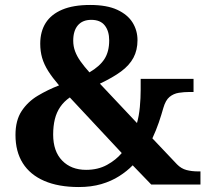

<svg xmlns="http://www.w3.org/2000/svg" viewBox="-20 -744 841 774"><path d="M297.8 10Q215.5 10 158.4 -14.8Q101.3 -39.5 71.9 -86.2Q42.4 -132.9 42.4 -200Q42.4 -258.7 67.3 -296.5Q92.2 -334.2 132.3 -358.1Q172.4 -382.1 218 -399.8Q191.3 -430.9 174.4 -457.6Q157.5 -484.4 149.8 -510.9Q142.2 -537.5 142.2 -567.7Q142.2 -616.9 164.3 -651.7Q186.4 -686.4 231 -705.2Q275.6 -724 343.4 -724Q410.9 -724 452.8 -704.5Q494.7 -685 514.5 -653Q534.3 -621 534.3 -582Q534.3 -541.9 517.9 -511.2Q501.5 -480.5 467.9 -455.8Q434.4 -431.1 382.7 -406.8L532.2 -248Q540.4 -276.8 543.8 -312.9Q547.1 -349.1 547.1 -382V-426.2H760.2V-373.2H744.2Q722.2 -373.2 700.9 -369.9Q679.6 -366.5 663.6 -353.4Q647.6 -340.3 638.6 -309.3Q630.8 -281.3 620.2 -250.2Q609.5 -219.1 594.3 -186.3L693.6 -81.5Q710.5 -64.2 731.8 -58.6Q753 -53 779.1 -53H788.1V0H589.8L514.9 -77.6Q492.1 -54 460.5 -33.9Q428.9 -13.7 388.3 -1.8Q347.6 10 297.8 10ZM327.1 -59.3Q375.1 -59.3 411.6 -79.4Q448 -99.5 470.8 -127L261.4 -351.2Q237.8 -334.8 222.8 -312.9Q207.9 -291 201.1 -263.5Q194.3 -235.9 194.3 -201.6Q194.3 -133.9 230.7 -96.6Q267 -59.3 327.1 -59.3ZM340.6 -452.3Q382.2 -476.6 401.2 -506.3Q420.2 -536 420.2 -581Q420.2 -618.7 402.4 -641.3Q384.6 -664 348.1 -664Q312.8 -664 294 -642Q275.2 -620.1 275.2 -580Q275.2 -557.3 282.8 -537Q290.4 -516.6 305 -496.2Q319.6 -475.7 340.6 -452.3Z"/></svg>

Font: Noto Serif Gurmukhi
Style: Regular
Weight: 400
Designer: Vaibhav Singh and the Monotype Design Team
Foundry: Monotype Imaging Inc.
Version: Version 2.003